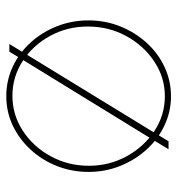

<svg xmlns="http://www.w3.org/2000/svg" viewBox="4 -572 577 626"><g transform="rotate(90 293.0 -258.5)"><path d="M293 10Q242 10 197 -11Q152 -32 118 -69.5Q84 -107 65 -155.5Q46 -204 46 -258Q46 -313 65.5 -361.5Q85 -410 119 -447.5Q153 -485 198 -506Q243 -527 293 -527Q343 -527 388 -506Q433 -485 467 -447.5Q501 -410 520.5 -361.5Q540 -313 540 -258Q540 -204 521 -155.5Q502 -107 467.5 -69.5Q433 -32 388.5 -11Q344 10 293 10ZM292 -10Q354 -10 406 -44Q458 -78 489 -135Q520 -192 520 -259Q520 -326 489 -382.5Q458 -439 406.5 -473Q355 -507 293 -507Q232 -507 180 -472.5Q128 -438 97 -381Q66 -324 66 -256Q66 -189 96.5 -133Q127 -77 178.5 -43.5Q230 -10 292 -10ZM123 0 154 -51 171 -38 148 0ZM171 -38 154 -51 416 -479 434 -466ZM434 -466 416 -479 440 -519H466Z"/></g></svg>

Font: Raleway Thin
Style: Regular
Weight: 100
Designer: Matt McInerney, Pablo Impallari, Rodrigo Fuenzalida
Foundry: Matt McInerney, Pablo Impallari, Rodrigo Fuenzalida
Version: Version 4.026